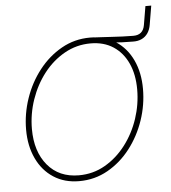

<svg xmlns="http://www.w3.org/2000/svg" viewBox="-49 -684 660 739"><g transform="rotate(-5 281.0 -314.5)"><path d="M314 -517.1 316.9 -537.1Q337.9 -536.1 358.6 -534.9Q379.4 -533.7 400.1 -532.5Q420.9 -531.2 442.1 -530.3Q463.4 -529.3 483.9 -529.3Q521.5 -529.3 527.8 -566.9L540 -639.2H562.5L550.3 -566.9Q547.4 -547.9 538.1 -534.2Q528.8 -520.5 514.2 -513.7Q499.5 -506.8 480.5 -507.3Q438 -507.3 396.7 -511Q355.5 -514.6 314 -517.1ZM228 9.8Q170.9 9.8 128.9 -17.6Q86.9 -44.9 64 -93.5Q41 -142.1 41 -205.1Q41 -266.6 61.3 -325.7Q81.5 -384.8 118.7 -432.4Q155.8 -480 206.3 -508.5Q256.8 -537.1 316.9 -537.1Q374 -537.1 415.8 -509.8Q457.5 -482.4 480.2 -434.1Q502.9 -385.7 502.9 -322.8Q502.9 -261.2 482.9 -202.1Q462.9 -143.1 426 -95.2Q389.2 -47.4 338.6 -18.8Q288.1 9.8 228 9.8ZM228.5 -12.7Q283.7 -12.7 329.8 -39.3Q376 -65.9 409.9 -110.4Q443.8 -154.8 462.2 -210Q480.5 -265.1 480.5 -322.3Q480.5 -380.4 460.9 -423.3Q441.4 -466.3 404.8 -490.5Q368.2 -514.6 316.9 -514.6Q262.7 -514.6 216.3 -488.5Q169.9 -462.4 135.7 -418.5Q101.6 -374.5 82.5 -319.1Q63.5 -263.7 63.5 -205.6Q63.5 -118.7 107.7 -65.7Q151.9 -12.7 228.5 -12.7Z"/></g></svg>

Font: Inter 24pt Thin
Style: Italic
Weight: 250
Italic angle: -9.3988°
Version: Version 4.001;git-66647c0bb